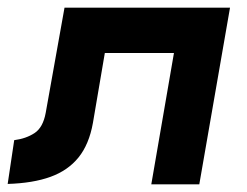

<svg xmlns="http://www.w3.org/2000/svg" viewBox="-37 -480 642 500"><path d="M562 -460H131L82 -186Q75 -148 53 -133.5Q31 -119 0 -115L-17 -1Q49 -3 94.5 -19.5Q140 -36 167.5 -70Q195 -104 205 -160L236 -342H416L357 0H482Z"/></svg>

Font: Jost SemiBold
Style: Italic
Weight: 600
Italic angle: -5°
Version: Version 3.710